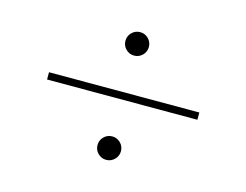

<svg xmlns="http://www.w3.org/2000/svg" viewBox="-89 -831 1178 918"><g transform="rotate(15 500.0 -372.0)"><path d="M500 -688Q524 -688 541 -671Q558 -654 558 -630Q558 -606 541 -589Q524 -572 500 -572Q476 -572 459 -589Q442 -606 442 -630Q442 -654 459 -671Q476 -688 500 -688ZM872 -390V-354H128V-390ZM500 -172Q524 -172 541 -155Q558 -138 558 -114Q558 -90 541 -73Q524 -56 500 -56Q476 -56 459 -73Q442 -90 442 -114Q442 -138 459 -155Q476 -172 500 -172Z"/></g></svg>

Font: Noto Sans KR Thin Thin
Style: Regular
Weight: 250
Version: Version 2.004-H2;hotconv 1.0.118;makeotfexe 2.5.65603